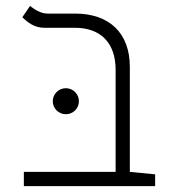

<svg xmlns="http://www.w3.org/2000/svg" viewBox="-20 -632 626 652"><path d="M506.8 -40 420.9 -48.3V-404.8C420.9 -520 351.1 -585.9 234.9 -585.9H141.6C117.2 -585.9 96.7 -600.6 82 -611.8L55.7 -573.2C72.8 -558.1 93.8 -537.6 131.3 -537.6H234.9C321.3 -537.6 372.6 -486.8 372.6 -395V-48.3H61V0H506.8ZM203.6 -244.1C228 -244.1 248 -263.7 248 -288.1C248 -312.5 228 -332.5 203.6 -332.5C179.2 -332.5 159.2 -312.5 159.2 -288.1C159.2 -263.7 179.2 -244.1 203.6 -244.1Z"/></svg>

Font: Cascadia Code PL ExtraLight
Style: Regular
Weight: 200
Monospace: yes
Designer: Aaron Bell
Foundry: Saja Typeworks
Version: Version 2404.023